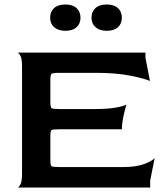

<svg xmlns="http://www.w3.org/2000/svg" viewBox="-20 -834 728 854"><path d="M57 0Q64 0 71 -14Q78 -28 78 -60V-540Q78 -572 71 -585.5Q64 -599 57 -600H627V-577L647 -474Q622 -485 559 -497.5Q496 -510 407 -510H245Q215 -510 209.5 -505.5Q204 -501 204 -480V-379Q204 -357 209.5 -353Q215 -349 244 -349H402Q460 -349 495.5 -355.5Q531 -362 542 -369Q538 -354 533 -334Q528 -314 525 -294Q522 -274 522 -259H244Q215 -259 209.5 -255.5Q204 -252 204 -229V-122Q204 -99 209 -95Q214 -91 244 -91H528Q586 -91 621.5 -104.5Q657 -118 668 -131L648 -31V0ZM271 -697Q239 -697 221 -713Q203 -729 203 -755Q203 -782 220.5 -798Q238 -814 271 -814Q303 -814 320.5 -798Q338 -782 338 -755Q338 -729 320.5 -713Q303 -697 271 -697ZM455 -697Q423 -697 405 -713Q387 -729 387 -755Q387 -782 404.5 -798Q422 -814 455 -814Q487 -814 504.5 -798Q522 -782 522 -755Q522 -729 504.5 -713Q487 -697 455 -697Z"/></svg>

Font: Red Rose Medium
Style: Regular
Weight: 500
Designer: Jaikishan Patel
Version: Version 2.000